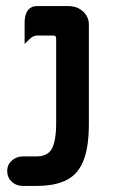

<svg xmlns="http://www.w3.org/2000/svg" viewBox="-20 -606 384 636"><path d="M55.7 -87.9H100.6Q135.7 -87.9 150.4 -110.8Q157.7 -122.6 161.9 -144.5Q166 -166.5 166 -198.2V-477.5Q166 -483.9 163.8 -486.1Q161.6 -488.3 155.3 -488.3H102.5Q89.4 -488.3 76.7 -475.1L61.5 -460.4V-529.3Q61.5 -573.7 87.9 -583.5Q94.7 -585.9 102.5 -585.9H206.1Q237.3 -585.9 257.3 -565.9Q274.4 -548.8 274.4 -524.4V-198.2Q274.4 -121.6 258.3 -79.1Q241.7 -31.7 202.6 -10.7Q164.6 9.8 100.6 9.8H55.7Q32.7 9.8 17.1 -5.9Q3.9 -19 3.9 -39.8Q3.9 -60.5 19.3 -74.2Q34.7 -87.9 55.7 -87.9Z"/></svg>

Font: YuPearl-SemiBold
Style: SemiBold
Weight: 600
Designer: Max Yao
Foundry: Max-Everyday
Version: Version 1.011; ttfautohint (v1.8.3)